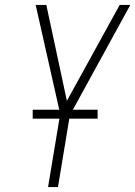

<svg xmlns="http://www.w3.org/2000/svg" viewBox="-20 -755 546 775"><path d="M174 0 223 -295 124 -735H167L250 -348L463 -735H506L262 -290L214 0ZM112 -276V-312H374V-276Z"/></svg>

Font: Iosevka Extralight Oblique
Style: Regular
Weight: 200
Italic angle: -9°
Monospace: yes
Designer: Belleve Invis
Foundry: Belleve Invis
Version: Version 32.5.0; ttfautohint (v1.8.4)